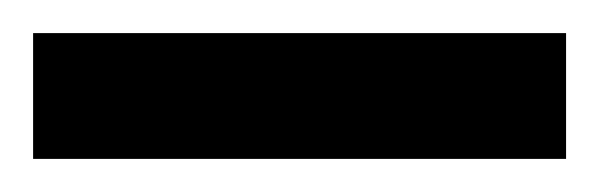

<svg xmlns="http://www.w3.org/2000/svg" viewBox="-20 80 362 116"><path d="M0 176V100H322V176Z"/></svg>

Font: Saira ExtraCondensed SemiBold
Style: Regular
Weight: 600
Width: 2
Designer: Hector Gatti with collaboration of the Omnibus-Type team
Foundry: Omnibus-Type
Version: Version 1.101